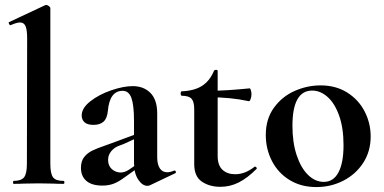

<svg xmlns="http://www.w3.org/2000/svg" viewBox="-20 -745 1554 778"><path d="M35 -12Q66 -12 77.5 -26.5Q89 -41 89 -81L90 -589Q90 -624 83.5 -639Q77 -654 61 -654Q48 -654 23 -643H22Q19 -643 16.5 -648.5Q14 -654 16 -655L163 -724L167 -725Q172 -725 178 -720.5Q184 -716 184 -712V-81Q184 -41 195 -26.5Q206 -12 237 -12Q241 -12 241 -6Q241 0 237 0Q212 0 197 -1L136 -2L76 -1Q61 0 35 0Q33 0 33 -6Q33 -12 35 -12Z M577 8Q557 8 540 -17.5Q523 -43 523 -85V-255Q523 -319 512.5 -348Q502 -377 477 -377Q424 -377 417 -295Q414 -265 399.5 -252Q385 -239 359 -239Q334 -239 322.5 -249.5Q311 -260 311 -277Q311 -307 346 -334.5Q381 -362 430.5 -379Q480 -396 518 -396Q562 -396 589.5 -368.5Q617 -341 617 -285V-108Q617 -79 627.5 -63Q638 -47 657 -47Q671 -47 686 -54H687Q691 -54 692.5 -49.5Q694 -45 690 -43L587 6Q583 8 577 8ZM308 -65Q308 -92 321 -108.5Q334 -125 353.5 -134.5Q373 -144 408 -156L433 -165L533 -202L537 -187L480 -161Q477 -160 460 -153.5Q443 -147 430.5 -132Q418 -117 418 -97Q418 -73 433.5 -59.5Q449 -46 469 -46Q485 -46 502 -57L552 -91L553 -75L483 -25Q460 -8 440 -0.5Q420 7 395 7Q352 7 330 -12Q308 -31 308 -65Z M767 -80V-302Q767 -333 756 -345Q745 -357 716 -357Q715 -357 713.5 -360Q712 -363 712 -366Q712 -370 713 -372.5Q714 -375 716 -375Q767 -377 798.5 -397Q830 -417 847 -458Q849 -462 855.5 -462Q862 -462 862 -458V-113Q862 -75 881.5 -57Q901 -39 933 -39Q973 -39 1011 -69L1013 -70Q1017 -70 1019.5 -66Q1022 -62 1019 -60Q982 -23 947 -5.5Q912 12 873 12Q829 12 798 -9Q767 -30 767 -80ZM827 -351V-377Q892 -377 992 -387Q994 -387 996.5 -379.5Q999 -372 999 -363Q999 -353 995.5 -343.5Q992 -334 988 -335Q915 -351 827 -351Z M1057 -198Q1057 -263 1090 -308.5Q1123 -354 1174 -376.5Q1225 -399 1279 -399Q1341 -399 1387 -370Q1433 -341 1457.5 -293.5Q1482 -246 1482 -192Q1482 -132 1452 -85.5Q1422 -39 1371.5 -13Q1321 13 1262 13Q1200 13 1153.5 -15.5Q1107 -44 1082 -92.5Q1057 -141 1057 -198ZM1372 -157Q1372 -227 1354 -277Q1336 -327 1307 -352.5Q1278 -378 1245 -378Q1165 -378 1165 -235Q1165 -168 1182 -116.5Q1199 -65 1228 -36.5Q1257 -8 1292 -8Q1331 -8 1351.5 -46.5Q1372 -85 1372 -157Z"/></svg>

Font: Cormorant Garamond
Style: Bold
Weight: 700
Designer: Christian Thalmann (Catharsis Fonts)
Foundry: Catharsis Fonts
Version: Version 4.000